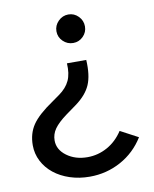

<svg xmlns="http://www.w3.org/2000/svg" viewBox="-82 -772 677 842"><g transform="rotate(-10 257.0 -351.5)"><path d="M147 -347 178 -369Q212 -393 226 -423.5Q240 -454 237 -500H323Q327 -431 309 -389.5Q291 -348 243 -313L196 -279Q158 -251 141.5 -227.5Q125 -204 125 -176Q125 -135 163 -107Q201 -79 255 -79Q302 -79 343.5 -102Q385 -125 413 -168L492 -126Q453 -63 389 -28Q325 7 250 7Q203 7 162 -6.5Q121 -20 91 -44Q61 -68 44 -101Q27 -134 27 -172Q27 -224 53 -262.5Q79 -301 147 -347ZM280 -583Q254 -583 235 -601.5Q216 -620 216 -646Q216 -672 235 -691Q254 -710 280 -710Q306 -710 324.5 -691Q343 -672 343 -646Q343 -620 324.5 -601.5Q306 -583 280 -583Z"/></g></svg>

Font: Red Hat Display Medium
Style: Regular
Weight: 500
Designer: Pentagram / MCKL
Foundry: Pentagram / MCKL
Version: Version 1.005; Red Hat Display Medium